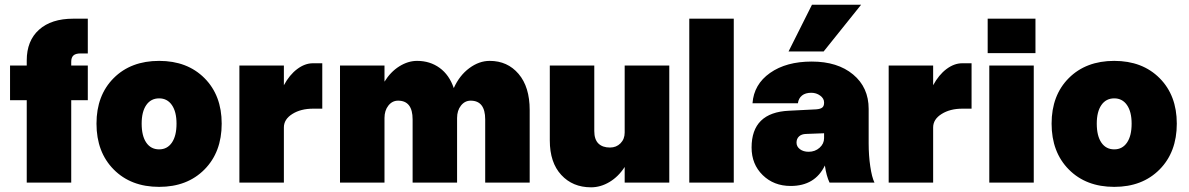

<svg xmlns="http://www.w3.org/2000/svg" viewBox="-20 -780 5079 820"><path d="M22.9 -352.1V-500H94.2V-522Q94.2 -606 146.7 -653.1Q199.2 -700.2 293 -700.2H355V-551.8H324.2Q303.2 -551.8 293.7 -543.2Q284.2 -534.7 284.2 -516.1V-500H355V-352.1H284.2V0H94.2V-352.1Z M392.1 -252Q392.1 -373 465.6 -446.5Q539.1 -520 659.7 -520Q779.8 -520 853.3 -446.3Q926.8 -372.6 926.8 -252Q926.8 -130.4 853.3 -56.2Q779.8 18.1 659.7 18.1Q539.1 18.1 465.6 -56.2Q392.1 -130.4 392.1 -252ZM733.9 -252Q733.9 -302.7 714.1 -331.3Q694.3 -359.9 659.7 -359.9Q624.5 -359.9 604.7 -331.3Q585 -302.7 585 -252Q585 -199.7 604.7 -170.9Q624.5 -142.1 659.7 -142.1Q694.3 -142.1 714.1 -170.9Q733.9 -199.7 733.9 -252Z M1002.4 -500H1192.4V-416Q1216.3 -460.4 1249.3 -485.1Q1282.2 -509.8 1316.4 -509.8H1356.4V-315.9H1317.4Q1264.6 -315.9 1228.5 -293.2Q1192.4 -270.5 1192.4 -235.8V0H1002.4Z M1742.2 -270Q1742.2 -350.1 1680.2 -350.1Q1655.3 -350.1 1638.7 -329.1Q1622.1 -308.1 1622.1 -275.9V0H1432.1V-500H1622.1V-431.2Q1647.9 -473.1 1685.3 -496.6Q1722.7 -520 1761.2 -520Q1816.4 -520 1857.7 -490Q1898.9 -460 1918 -403.8Q1942.4 -458 1984.4 -489Q2026.4 -520 2071.3 -520Q2147.5 -520 2194.8 -464.4Q2242.2 -408.7 2242.2 -310.1V0H2052.2V-270Q2052.2 -350.1 1990.2 -350.1Q1965.3 -350.1 1948.7 -329.1Q1932.1 -308.1 1932.1 -275.9V0H1742.2Z M2518.1 -220.2Q2518.1 -184.6 2535.6 -167.2Q2553.2 -149.9 2585 -149.9Q2612.3 -149.9 2630.1 -168Q2647.9 -186 2647.9 -213.9V-500H2838.4V0H2647.9V-66.9Q2621.1 -25.4 2583 -2.7Q2544.9 20 2504.4 20Q2425.8 20 2377 -33Q2328.1 -85.9 2328.1 -180.2V-500H2518.1Z M2923.8 -700.2H3113.8V0H2923.8Z M3657.7 -759.8 3497.6 -560.1H3347.7L3447.8 -759.8ZM3689.9 -168Q3689.9 -115.7 3696.8 -69.3Q3703.6 -22.9 3714.8 0H3522.9Q3509.3 -28.3 3502.9 -73.2Q3460.9 14.2 3356.9 14.2Q3284.7 14.2 3237.3 -32.2Q3189.9 -78.6 3189.9 -149.9Q3189.9 -299.8 3349.6 -307.1L3465.8 -313Q3484.4 -314.5 3491.9 -320.8Q3499.5 -327.1 3499.5 -340.8V-342.8Q3499.5 -359.4 3482.9 -371.6Q3466.3 -383.8 3444.8 -383.8Q3419.9 -383.8 3405.3 -372.1Q3390.6 -360.4 3387.7 -338.9H3193.8Q3199.7 -419.9 3268.8 -468.5Q3337.9 -517.1 3446.8 -517.1Q3557.1 -517.1 3623.5 -461.9Q3689.9 -406.7 3689.9 -314.9ZM3381.8 -170.9Q3381.8 -153.8 3396.5 -142.8Q3411.1 -131.8 3433.6 -131.8Q3460.9 -131.8 3480.2 -148.9Q3499.5 -166 3499.5 -189.9V-210.9L3422.9 -208Q3403.3 -207.5 3392.6 -197.5Q3381.8 -187.5 3381.8 -170.9Z M3775.4 -500H3965.3V-416Q3989.3 -460.4 4022.2 -485.1Q4055.2 -509.8 4089.4 -509.8H4129.4V-315.9H4090.3Q4037.6 -315.9 4001.5 -293.2Q3965.3 -270.5 3965.3 -235.8V0H3775.4Z M4198.2 -700.2H4402.3V-553.2H4198.2ZM4205.1 -500H4395V0H4205.1Z M4471.2 -252Q4471.2 -373 4544.7 -446.5Q4618.2 -520 4738.8 -520Q4858.9 -520 4932.4 -446.3Q5005.9 -372.6 5005.9 -252Q5005.9 -130.4 4932.4 -56.2Q4858.9 18.1 4738.8 18.1Q4618.2 18.1 4544.7 -56.2Q4471.2 -130.4 4471.2 -252ZM4813 -252Q4813 -302.7 4793.2 -331.3Q4773.4 -359.9 4738.8 -359.9Q4703.6 -359.9 4683.8 -331.3Q4664.1 -302.7 4664.1 -252Q4664.1 -199.7 4683.8 -170.9Q4703.6 -142.1 4738.8 -142.1Q4773.4 -142.1 4793.2 -170.9Q4813 -199.7 4813 -252Z"/></svg>

Font: Overused Grotesk Black
Style: Regular
Weight: 900
Version: Version 0.002